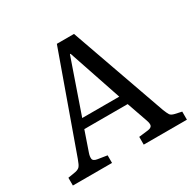

<svg xmlns="http://www.w3.org/2000/svg" viewBox="-153 -864 1041 1028"><g transform="rotate(-30 367.5 -350.0)"><path d="M15 0V-48L63 -56Q81 -60 89.5 -69.5Q98 -79 109 -110L320 -700H426L635 -109Q645 -84 651.5 -74Q658 -64 679 -59L720 -50V0H453V-48L511 -55Q531 -58 535.5 -69Q540 -80 531 -105L487 -231H219L177 -109Q170 -89 172 -74.5Q174 -60 200 -56L257 -47V0ZM239 -288H468L357 -617H353Z"/></g></svg>

Font: Literata 12pt
Style: Regular
Weight: 400
Designer: Latin by Veronika Burian and Jose Scaglione. Greek by Irene Vlachou. Cyrillic by Vera Evstafieva.
Foundry: TypeTogether
Version: Version 3.002